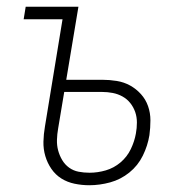

<svg xmlns="http://www.w3.org/2000/svg" viewBox="-20 -540 540 568"><path d="M244 8Q222 8 200.5 3.5Q179 -1 161.5 -12Q144 -23 132 -40.5Q120 -58 114 -78.5Q108 -99 108.5 -121Q109 -143 113 -166L165 -483H50L56 -520H212L176 -304H282Q304 -304 325.5 -300.5Q347 -297 365 -287Q383 -277 397 -261.5Q411 -246 418 -226Q425 -206 425 -184Q425 -162 422 -140Q417 -109 402.5 -79.5Q388 -50 362.5 -29.5Q337 -9 306 -0.5Q275 8 244 8ZM245 -29Q269 -29 293 -36Q317 -43 336.5 -59.5Q356 -76 367 -99Q378 -122 382 -145Q385 -161 385 -177.5Q385 -194 380 -208.5Q375 -223 365.5 -235Q356 -247 342.5 -254.5Q329 -262 313.5 -265Q298 -268 282 -268H170L152 -160Q149 -143 148.5 -126.5Q148 -110 152 -95Q156 -80 164 -66.5Q172 -53 184.5 -44Q197 -35 212.5 -32Q228 -29 245 -29Z"/></svg>

Font: Iosevka SS04 Extralight
Style: Italic
Weight: 200
Italic angle: -9°
Monospace: yes
Designer: Belleve Invis
Foundry: Belleve Invis
Version: Version 19.0.0; ttfautohint (v1.8.4)